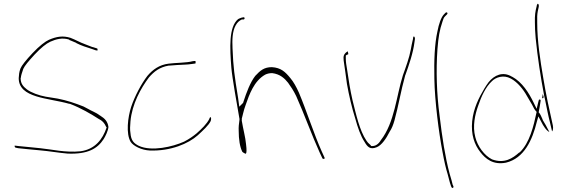

<svg xmlns="http://www.w3.org/2000/svg" viewBox="-20 -760 2930 995"><path d="M56 -5C55 -4 56 2 60 5L74 8C106 11 147 16 186 19C234 23 284 32 331 36C436 40 485 10 517 -39C527 -55 540 -82 542 -102C538 -131 523 -146 499 -161L498 -162H497C488 -169 478 -175 463 -182C447 -189 432 -199 413 -208C370 -225 326 -240 279 -249L217 -259C183 -265 141 -280 119 -297C101 -311 87 -326 87 -354V-356L88 -357C89 -369 94 -384 100 -401V-402C108 -420 128 -443 160 -478C192 -512 219 -534 241 -544C270 -557 303 -566 338 -555L339 -554V-553L375 -538V-537C400 -524 428 -515 457 -506L477 -499H478C481 -499 483 -498 485 -498C487 -506 484 -509 483 -509L461 -516H459C446 -521 435 -525 423 -530C392 -541 372 -554 345 -564C306 -576 274 -571 234 -554C214 -545 184 -522 149 -485C114 -448 92 -420 86 -405C79 -387 78 -371 77 -355C77 -251 230 -253 339 -222H342C400 -200 452 -169 491 -144C510 -135 521 -123 530 -103L533 -99L532 -98C512 -38 472 14 397 24C318 32 250 14 188 8C149 5 108 -1 77 -3L61 -5ZM76 -354H77ZM491 -145Z M656 -71C653 -87 654 -108 656 -130C664 -221 710 -303 752 -359C778 -389 807 -412 854 -420H857C871 -421 885 -422 897 -423C923 -425 958 -425 970 -428H971C982 -430 989 -430 993 -431C995 -442 993 -444 991 -444C989 -444 985 -444 980 -443H979C948 -434 889 -435 853 -430C806 -424 772 -400 744 -367C713 -327 678 -261 660 -207C642 -152 632 -67 657 -25C671 -3 714 18 756 20C865 24 957 -16 1005 -59C1030 -82 1062 -111 1072 -133C1075 -143 1074 -150 1073 -152H1072L1071 -153C1070 -153 1066 -150 1065 -145V-144C1051 -117 1025 -92 999 -69C981 -54 961 -40 934 -26C874 1 766 26 700 -4C674 -17 659 -31 656 -71ZM857 -422Z M1179 -408C1183 -359 1209 -212 1221 -144V-139C1218 -119 1216 -100 1217 -83V-82C1217 -38 1223 2 1236 27C1243 33 1252 37 1254 37C1258 33 1259 18 1255 -13C1252 -48 1240 -91 1233 -134V-139C1234 -141 1233 -141 1233 -144V-145L1240 -173C1243 -187 1248 -202 1253 -216C1272 -270 1296 -340 1354 -373C1364 -378 1376 -381 1389 -381H1391C1431 -376 1455 -354 1473 -331C1486 -313 1501 -291 1515 -262C1555 -173 1598 -54 1636 29L1651 61C1653 65 1665 65 1662 57L1647 24C1607 -65 1568 -188 1529 -280C1515 -311 1501 -336 1485 -355C1458 -388 1436 -409 1389 -412C1349 -412 1329 -395 1303 -367C1277 -334 1257 -280 1242 -234L1241 -230C1241 -229 1239 -226 1238 -225L1220 -207L1214 -252C1195 -369 1189 -409 1185 -510C1183 -553 1184 -597 1201 -628C1211 -646 1221 -653 1233 -659H1243C1246 -660 1249 -664 1247 -668C1245 -676 1217 -663 1214 -661C1165 -621 1171 -511 1179 -408ZM1389 -410V-411Z M1761 -446C1767 -410 1772 -366 1778 -325C1788 -268 1804 -199 1821 -146C1834 -99 1849 -55 1869 -25C1884 1 1898 17 1932 3C1958 -7 1982 -43 1999 -77C2011 -95 2018 -114 2024 -135C2044 -207 2058 -291 2079 -366V-368L2080 -369C2099 -422 2121 -485 2128 -542L2130 -556C2131 -561 2130 -562 2130 -563V-564C2127 -572 2125 -571 2124 -571C2122 -570 2120 -564 2120 -557L2117 -544C2115 -535 2112 -522 2109 -504C2101 -460 2083 -412 2068 -370C2034 -263 2025 -125 1954 -34C1948 -24 1934 -3 1909 -3H1904C1896 -15 1890 -14 1879 -31C1843 -84 1825 -169 1807 -240C1795 -293 1786 -347 1779 -398C1775 -422 1772 -438 1772 -457V-472C1776 -476 1782 -477 1785 -479C1785 -486 1782 -494 1780 -494C1777 -493 1778 -493 1778 -490H1775C1763 -478 1758 -472 1761 -446ZM1954 -34V-35Z M2231 -351C2233 -236 2254 -73 2273 26C2282 76 2291 114 2300 143C2308 172 2312 191 2315 197V198L2320 211C2327 217 2330 214 2330 206L2325 195V194C2323 186 2319 168 2310 140C2287 54 2271 -50 2258 -161C2243 -273 2239 -396 2247 -505C2252 -569 2258 -604 2273 -648C2277 -660 2279 -669 2288 -677L2297 -686C2297 -686 2299 -689 2299 -690C2299 -694 2297 -696 2293 -696C2292 -696 2290 -695 2290 -695L2281 -686C2266 -671 2254 -635 2247 -598C2232 -531 2229 -446 2231 -351ZM2288 -677Z M2427 -132C2420 -62 2439 -10 2469 28C2496 63 2535 96 2602 83C2697 60 2739 -35 2762 -129L2770 -157L2785 -129C2795 -108 2812 -82 2827 -76L2808 -112C2803 -120 2797 -130 2792 -139V-141C2786 -154 2780 -170 2771 -179L2772 -180C2776 -199 2779 -221 2782 -239L2781 -242C2781 -243 2781 -243 2778 -244C2773 -245 2773 -245 2769 -229L2761 -196L2746 -227C2721 -279 2686 -334 2635 -362H2634C2586 -392 2541 -370 2512 -334C2504 -324 2497 -312 2490 -301C2462 -254 2434 -200 2427 -132ZM2443 -50C2428 -107 2442 -167 2458 -212C2474 -259 2496 -309 2530 -340C2549 -359 2589 -374 2627 -353C2662 -335 2693 -295 2710 -264L2737 -218C2744 -203 2751 -190 2761 -180C2745 -105 2725 -20 2673 30H2671C2636 61 2594 89 2530 66C2490 46 2455 -1 2443 -50ZM2752 -644C2752 -621 2753 -594 2756 -562C2766 -462 2782 -359 2800 -264L2806 -237C2814 -198 2821 -160 2830 -126L2841 -79C2845 -83 2848 -94 2845 -110C2828 -186 2809 -271 2795 -358C2780 -447 2764 -545 2764 -644C2763 -667 2764 -687 2767 -702L2772 -725C2773 -736 2771 -738 2768 -740C2765 -743 2761 -731 2761 -727C2754 -701 2751 -680 2752 -644ZM2789 -250C2791 -251 2794 -253 2797 -254C2797 -256 2797 -259 2796 -262L2793 -273ZM2808 -112V-113ZM2845 -110Z"/></svg>

Font: Stray Cat
Style: HlExt
Weight: 100
Version: Version 1.0